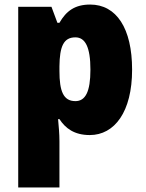

<svg xmlns="http://www.w3.org/2000/svg" viewBox="-20 -583 639 843"><path d="M376 -563C309 -563 271 -535 241 -483H232L206 -553H60V240H241V37C241 4 238 -26 235 -60H241C267 -20 306 10 374 10C483 10 560 -92 560 -277C560 -459 491 -563 376 -563ZM311 -419C354 -419 377 -377 377 -277C377 -180 355 -139 311 -139C258 -139 241 -183 241 -271V-292C242 -379 259 -419 311 -419Z"/></svg>

Font: Noto Sans Khmer SemiCondensed Black
Style: Regular
Weight: 900
Width: 4
Designer: Danh Hong and the Monotype Design Team
Foundry: Monotype Imaging Inc.
Version: Version 2.004